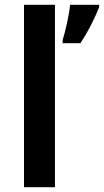

<svg xmlns="http://www.w3.org/2000/svg" viewBox="-20 -780 433 800"><path d="M209 0H80V-760H209ZM393 -750Q381 -719 360.5 -678.5Q340 -638 315 -600H241V-613Q250 -642 259.5 -685Q269 -728 272 -760H393Z"/></svg>

Font: Noto Sans Sora Sompeng Semi
Style: Bold
Weight: 700
Designer: Monotype Design Team. David Williams.
Foundry: Monotype Imaging Inc.
Version: Version 2.101; ttfautohint (v1.8.4.7-5d5b)